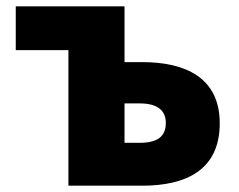

<svg xmlns="http://www.w3.org/2000/svg" viewBox="-20 -589 757 609"><path d="M197 0H431C569 0 677 -49 677 -198C677 -342 569 -392 431 -392H375V-569H30V-430H197ZM375 -136V-261H423C479 -261 506 -239 506 -199C506 -156 479 -136 423 -136Z"/></svg>

Font: Noto Sans CJK TC Black
Style: Regular
Weight: 900
Designer: Ryoko NISHIZUKA 西塚涼子 (kana, bopomofo & ideographs); Paul D. Hunt (Latin, Greek & Cyrillic); Sandoll Communications 산돌커뮤니
Foundry: Adobe
Version: Version 2.004;hotconv 1.0.118;makeotfexe 2.5.65603